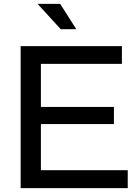

<svg xmlns="http://www.w3.org/2000/svg" viewBox="-20 -966 704 986"><path d="M86 0V-729H606V-638H190V-92H636V0ZM174 -329V-417H565V-329ZM292 -816 173 -946H289L372 -816Z"/></svg>

Font: BDO Grotesk
Style: Regular
Weight: 400
Designer: Deni Anggara
Foundry: Lokal Container
Version: Version 2.000